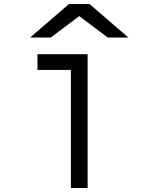

<svg xmlns="http://www.w3.org/2000/svg" viewBox="-20 -937 707 957"><path d="M323.6 -916.7H426.4L619.8 -750H516.9L375 -856.8L233.1 -750H130.2ZM333.3 0V-588.5H166.7V-666.7H416.7V0Z"/></svg>

Font: TypoPRO Monoid
Style: Regular
Weight: 400
Width: 4
Monospace: yes
Designer: Andreas Larsen (@larsenwork)
Version: Version 0.61